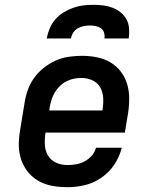

<svg xmlns="http://www.w3.org/2000/svg" viewBox="-20 -770 640 798"><path d="M260 8Q236 8 212.5 5Q189 2 167.5 -5.5Q146 -13 127.5 -26Q109 -39 95.5 -56Q82 -73 73 -94Q64 -115 60.5 -138Q57 -161 58.5 -184.5Q60 -208 64 -232L82 -342Q86 -369 95.5 -396Q105 -423 122 -446.5Q139 -470 162.5 -488.5Q186 -507 212 -518.5Q238 -530 266 -534Q294 -538 321 -538Q352 -538 382.5 -532Q413 -526 438.5 -511Q464 -496 482 -472.5Q500 -449 508.5 -420.5Q517 -392 517 -360.5Q517 -329 512 -298L499 -219H169V-217Q165 -192 166.5 -167.5Q168 -143 179.5 -123.5Q191 -104 213 -94Q235 -84 260 -84Q277 -84 295.5 -87Q314 -90 331 -99Q348 -108 361 -122.5Q374 -137 379 -156H486Q477 -119 455.5 -86.5Q434 -54 401.5 -31.5Q369 -9 332.5 -0.5Q296 8 260 8ZM185 -311H406V-313Q410 -337 409 -361.5Q408 -386 397 -406Q386 -426 364.5 -436Q343 -446 319 -446Q303 -446 287.5 -443Q272 -440 257 -432.5Q242 -425 229.5 -413Q217 -401 208.5 -387Q200 -373 195 -358Q190 -343 187 -327ZM174 -610Q178 -631 186.5 -651.5Q195 -672 209.5 -689Q224 -706 243.5 -718Q263 -730 284 -737.5Q305 -745 326 -747.5Q347 -750 368 -750Q389 -750 409 -747.5Q429 -745 447.5 -738Q466 -731 481.5 -718.5Q497 -706 506 -689Q515 -672 516.5 -651.5Q518 -631 515 -610H414Q416 -622 412.5 -634Q409 -646 399.5 -652.5Q390 -659 378 -661.5Q366 -664 354 -664Q341 -664 328 -661.5Q315 -659 303.5 -652.5Q292 -646 284.5 -634.5Q277 -623 275 -610Z"/></svg>

Font: Iosevka Slab SmBdExObl
Style: Regular
Weight: 600
Width: 7
Italic angle: -9°
Monospace: yes
Designer: Belleve Invis
Foundry: Belleve Invis
Version: Version 11.1.0; ttfautohint (v1.8.3)